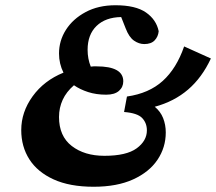

<svg xmlns="http://www.w3.org/2000/svg" viewBox="-20 -696 824 732"><path d="M337 16Q246 16 184.5 -12Q123 -40 92 -88.5Q61 -137 61 -200Q61 -269 104.5 -329Q148 -389 222 -419Q205 -453 205 -492Q205 -541 231.5 -582.5Q258 -624 306.5 -650Q355 -676 420 -676Q497 -676 536.5 -648.5Q576 -621 585 -577Q583 -556 569.5 -542Q556 -528 530 -528Q510 -528 491 -541Q472 -554 459 -588L442 -631Q382 -630 348 -597Q314 -564 314 -506Q314 -472 326 -442Q331 -443 337 -443Q343 -443 348 -443Q450 -443 450 -386Q450 -364 433.5 -349.5Q417 -335 385 -335Q347 -335 316 -345Q285 -355 262 -371Q233 -346 219 -315.5Q205 -285 205 -250Q205 -177 253.5 -139.5Q302 -102 378 -102Q462 -102 501 -130.5Q540 -159 540 -199Q540 -227 522 -246Q504 -265 453 -269L464 -328Q548 -340 600.5 -387.5Q653 -435 682 -519L784 -473Q750 -400 697 -354.5Q644 -309 570 -289Q592 -271 602 -245.5Q612 -220 612 -191Q612 -134 580.5 -87Q549 -40 487.5 -12Q426 16 337 16Z"/></svg>

Font: Source Serif Pro
Style: Bold Italic
Weight: 700
Italic angle: -12°
Designer: Frank Grießhammer
Foundry: Adobe Systems Incorporated
Version: Version 3.001;hotconv 1.0.111;makeotfexe 2.5.65597